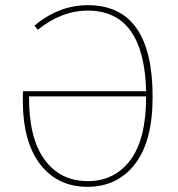

<svg xmlns="http://www.w3.org/2000/svg" viewBox="-20 -711 686 741"><path d="M319 -691Q569 -691 569 -337Q569 -166 501 -78Q433 10 318 10Q202 10 135 -77Q68 -164 68 -325Q68 -346 69 -359H544Q536 -670 319 -670Q217 -670 126 -596L113 -612Q207 -691 319 -691ZM319 -12Q422 -12 483 -93Q544 -174 544 -339H92Q91 -179 151.5 -95.5Q212 -12 319 -12Z"/></svg>

Font: FiraGO Thin
Style: Regular
Weight: 100
Designer: bBox Type
Foundry: bBox Type GmbH
Version: Version 1.001;PS 001.001;hotconv 1.0.88;makeotf.lib2.5.64775